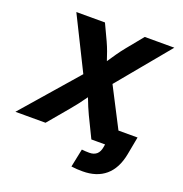

<svg xmlns="http://www.w3.org/2000/svg" viewBox="-189 -869 1161 1219"><g transform="rotate(20 392.0 -259.5)"><path d="M-27.8 0 351.1 -435.5 329.1 -304.7 119.1 -727.5H312.5L363.8 -618.2Q377.9 -587.4 387.9 -559.6Q397.9 -531.7 406.2 -505.9Q414.6 -480 424.3 -454.1H375.5Q394.5 -480 411.6 -505.9Q428.7 -531.7 448 -559.6Q467.3 -587.4 492.2 -618.2L581.5 -727.5H781.2L439.5 -314.5L459.5 -438L685.5 0H485.4L417.5 -139.6Q404.8 -166.5 396.2 -187.3Q387.7 -208 380.6 -226.6Q373.5 -245.1 364.3 -266.1H389.2Q373.5 -245.1 360.4 -226.6Q347.2 -208 331.5 -187.3Q315.9 -166.5 293 -139.6L175.8 0ZM502 209.5Q481.9 209.5 463.4 208.5Q444.8 207.5 425.3 204.6L450.7 81.1Q461.9 82.5 476.3 83.3Q490.7 84 502.4 84Q532.7 84 551.3 67.9Q569.8 51.8 575.2 17.6L578.1 0H522.9L541.5 -111.8H756.8L733.9 10.3Q714.8 109.4 656 159.4Q597.2 209.5 502 209.5Z"/></g></svg>

Font: Inter 20pt ExtraBold
Style: Italic
Weight: 800
Italic angle: -9.3988°
Version: Version 4.001;git-66647c0bb